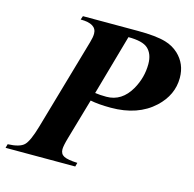

<svg xmlns="http://www.w3.org/2000/svg" viewBox="-130 -763 872 863"><g transform="rotate(15 306.5 -331.0)"><path d="M644.5 -505.9Q644.5 -426.3 580.1 -366.2Q504.9 -296.4 378.9 -296.4Q322.8 -296.4 283.7 -304.2L229 -115.2Q217.8 -76.7 217.8 -60.1Q217.8 -38.1 235.4 -29.1Q252.9 -20 298.3 -18.1L293.5 0H-30.8L-25.9 -18.1Q29.3 -20 49.6 -39.6Q69.8 -59.1 90.3 -129.9L213.4 -557.1Q220.7 -581.5 220.7 -598.1Q220.7 -644.5 146 -644.5L151.9 -661.6H407.7Q493.2 -661.6 538.6 -647.9Q573.2 -637.7 599.1 -613.8Q644.5 -571.3 644.5 -505.9ZM491.7 -529.3Q491.7 -576.7 464.8 -601.1Q439.9 -623.5 374 -623.5L294.4 -342.3Q317.4 -338.9 347.2 -338.9Q418.9 -338.9 460 -410.6Q491.7 -466.8 491.7 -529.3Z"/></g></svg>

Font: Dai Banna SIL Light
Style: BoldOblique
Weight: 700
Italic angle: -11°
Designer: Victor Gaultney
Foundry: SIL International
Version: Version 2.000